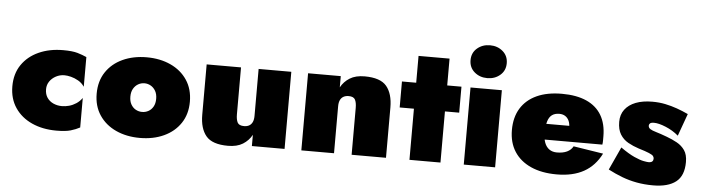

<svg xmlns="http://www.w3.org/2000/svg" viewBox="-46 -918 4170 1141"><g transform="rotate(5 2038.5 -347.5)"><path d="M231 -230Q231 -256 245 -276.5Q259 -297 282.5 -309.5Q306 -322 333 -322Q350 -322 372 -316.5Q394 -311 416 -298.5Q438 -286 453 -264V-441Q429 -452 398.5 -461Q368 -470 313 -470Q231 -470 167 -441Q103 -412 66.5 -358.5Q30 -305 30 -230Q30 -156 66.5 -102Q103 -48 167 -19Q231 10 313 10Q368 10 398.5 1Q429 -8 453 -21V-197Q438 -176 418 -163Q398 -150 376.5 -144Q355 -138 333 -138Q306 -138 282.5 -148.5Q259 -159 245 -179.5Q231 -200 231 -230Z M533 -230Q533 -156 569 -102Q605 -48 668 -19Q731 10 811 10Q891 10 954 -19Q1017 -48 1053 -102Q1089 -156 1089 -230Q1089 -305 1053 -359Q1017 -413 954 -442Q891 -471 811 -471Q731 -471 668 -442Q605 -413 569 -359Q533 -305 533 -230ZM734 -230Q734 -258 745 -277Q756 -296 773.5 -306Q791 -316 811 -316Q831 -316 848.5 -306Q866 -296 877 -277Q888 -258 888 -230Q888 -202 877 -183Q866 -164 848.5 -154.5Q831 -145 811 -145Q791 -145 773.5 -154.5Q756 -164 745 -183Q734 -202 734 -230Z M1374 -180V-460H1169V-160Q1169 -78 1206 -33.5Q1243 11 1337 11Q1391 11 1425.5 -10.5Q1460 -32 1479 -67V0H1674V-460H1479V-180Q1479 -157 1472 -142.5Q1465 -128 1452.5 -121Q1440 -114 1422 -114Q1392 -114 1383 -131.5Q1374 -149 1374 -180Z M2074 -280V0H2279V-300Q2279 -382 2242 -426.5Q2205 -471 2111 -471Q2057 -471 2022.5 -449.5Q1988 -428 1969 -393V-460H1774V0H1969V-280Q1969 -303 1976 -317.5Q1983 -332 1996 -339Q2009 -346 2026 -346Q2056 -346 2065 -328.5Q2074 -311 2074 -280Z M2334 -460V-305H2689V-460ZM2419 -620V0H2604V-620Z M2729 -622Q2729 -578 2760.5 -551Q2792 -524 2837 -524Q2882 -524 2913.5 -551Q2945 -578 2945 -622Q2945 -666 2913.5 -693Q2882 -720 2837 -720Q2792 -720 2760.5 -693Q2729 -666 2729 -622ZM2743 -460V0H2930V-460Z M3298 10Q3394 10 3459.5 -26.5Q3525 -63 3562 -137L3384 -165Q3372 -143 3348 -131.5Q3324 -120 3288 -120Q3261 -120 3242.5 -133Q3224 -146 3214.5 -170.5Q3205 -195 3206 -230Q3206 -272 3214 -298.5Q3222 -325 3239 -337.5Q3256 -350 3283 -350Q3303 -350 3317.5 -341Q3332 -332 3340 -315Q3348 -298 3348 -274Q3348 -267 3344 -257Q3340 -247 3334 -238L3372 -284H3116V-190H3553Q3555 -201 3555 -213.5Q3555 -226 3555 -239Q3555 -314 3524.5 -365.5Q3494 -417 3434.5 -443.5Q3375 -470 3288 -470Q3200 -470 3138 -441.5Q3076 -413 3043 -359.5Q3010 -306 3010 -230Q3010 -155 3044.5 -101.5Q3079 -48 3143.5 -19Q3208 10 3298 10Z M3667 -183 3604 -46Q3646 -24 3688 -8Q3730 8 3776 16.5Q3822 25 3874 25Q3963 25 4010 -11.5Q4057 -48 4057 -130Q4057 -174 4039 -200Q4021 -226 3992 -242Q3963 -258 3930 -270Q3890 -285 3865.5 -292Q3841 -299 3829.5 -306.5Q3818 -314 3818 -327Q3818 -334 3824 -340Q3830 -346 3848 -346Q3876 -346 3918.5 -328.5Q3961 -311 3995 -282L4043 -415Q4009 -431 3975 -443Q3941 -455 3905 -462.5Q3869 -470 3827 -470Q3770 -470 3728.5 -454Q3687 -438 3664 -407.5Q3641 -377 3641 -334Q3641 -288 3659 -259Q3677 -230 3706.5 -213.5Q3736 -197 3770 -186Q3813 -173 3833 -164.5Q3853 -156 3858.5 -149Q3864 -142 3864 -133Q3864 -123 3857.5 -116.5Q3851 -110 3835 -110Q3827 -110 3805.5 -114Q3784 -118 3749.5 -133.5Q3715 -149 3667 -183Z"/></g></svg>

Font: Jost Black
Style: Regular
Weight: 900
Version: Version 3.710